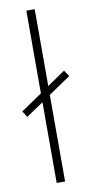

<svg xmlns="http://www.w3.org/2000/svg" viewBox="-105 -797 402 834"><g transform="rotate(-10 95.5 -380.0)"><path d="M75 0H112V-382L209 -448L191 -475L112 -421V-760H75V-395L-18 -332L-1 -305L75 -356Z"/></g></svg>

Font: Noto Sans Myanmar ExtraCondensed ExtraLight
Style: Regular
Weight: 200
Width: 2
Designer: Monotype Design Team
Foundry: Monotype Imaging Inc.
Version: Version 2.107